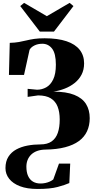

<svg xmlns="http://www.w3.org/2000/svg" viewBox="-20 -1010 640 1299"><path d="M234 268.5Q163.5 268.5 115.2 250Q67 231.5 42 199.5Q17 167.5 17 127.5Q17 81.5 36.8 50.5Q56.5 19.5 90 1.2Q123.5 -17 165.8 -25Q208 -33 253.5 -33Q300.5 -33 329.2 -53.2Q358 -73.5 371 -111Q384 -148.5 384 -201.5Q384 -252 369.8 -288.5Q355.5 -325 323.5 -344.8Q291.5 -364.5 237.5 -364.5L167 -354.5V-409L230.5 -403Q263.5 -403 292.8 -419.2Q322 -435.5 340 -472.8Q358 -510 358 -572.5Q358 -648 332.5 -681Q307 -714 266.5 -714Q236.5 -714 213.2 -702.5Q190 -691 180 -673L142.5 -503H40.5L46 -720Q81.5 -721 108 -725.8Q134.5 -730.5 158.8 -736.5Q183 -742.5 212 -746.8Q241 -751 282 -751Q370.5 -751 430 -731Q489.5 -711 519.2 -673Q549 -635 549 -581.5Q549 -538 531.8 -505Q514.5 -472 485 -448.5Q455.5 -425 418.2 -410.5Q381 -396 341.5 -390Q428.5 -390 482.8 -368.2Q537 -346.5 562 -306.2Q587 -266 587 -210.5Q587 -161 568.8 -121.8Q550.5 -82.5 513.5 -55.5Q476.5 -28.5 420.2 -13.8Q364 1 288 2Q256 2.5 231.8 11.2Q207.5 20 191.2 35.8Q175 51.5 166.8 72.2Q158.5 93 158.5 117.5Q158.5 155 170 180.5Q181.5 206 203 218.8Q224.5 231.5 254 231.5Q271 231.5 287.2 228Q303.5 224.5 317.2 218.2Q331 212 340.5 204L379 97H455L449 228.5Q420 241.5 369.8 255Q319.5 268.5 234 268.5ZM249.5 -796 117 -969 143 -990.5 297 -900.5 451 -990.5 477 -969 345 -796Z"/></svg>

Font: Merriweather 120pt Black
Style: Regular
Weight: 900
Designer: Eben Sorkin
Foundry: Eben Sorkin
Version: Version 2.100